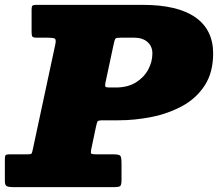

<svg xmlns="http://www.w3.org/2000/svg" viewBox="-70 -770 897 790"><path d="M325 -249 305 -154Q302.5 -141.5 305.5 -138.2Q308.5 -135 324 -135H395Q420.5 -135 425.2 -128.8Q430 -122.5 430 -97V-30Q430 -8 424 -4Q418 0 396 0H-16Q-32 0 -41 -3.5Q-50 -7 -50 -24.5V-115Q-50 -127.5 -47 -131.2Q-44 -135 -32 -135H43Q57.5 -135 59.8 -138.2Q62 -141.5 64.5 -153L157.5 -587Q162 -607.5 155.2 -611.2Q148.5 -615 126 -615H81Q67 -615 63.5 -619.2Q60 -623.5 60 -638V-731Q60 -742.5 63.2 -746.2Q66.5 -750 79 -750H517Q660.5 -750 733.8 -698.8Q807 -647.5 807 -550Q807 -471.5 772.2 -418.2Q737.5 -365 680 -333.8Q622.5 -302.5 553.8 -288.8Q485 -275 417 -275H352Q333 -275 330.8 -269.5Q328.5 -264 325 -249ZM380 -410H407Q455 -410 488.5 -430.5Q522 -451 539.5 -483.2Q557 -515.5 557 -550Q557 -579.5 536.8 -597.2Q516.5 -615 482 -615H427Q408 -615 405 -611.2Q402 -607.5 398.5 -592L363.5 -428Q361.5 -417 363.8 -413.5Q366 -410 380 -410Z"/></svg>

Font: Besley* Fatface
Style: Italic
Weight: 900
Italic angle: -13°
Designer: Owen Earl
Foundry: indestructible type*
Version: Version 3.000; ttfautohint (v1.8.3)